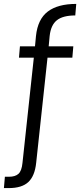

<svg xmlns="http://www.w3.org/2000/svg" viewBox="-61 -783 413 982"><path d="M41 -546H118L123 -599Q132 -685 183.5 -724Q235 -763 329 -763L324 -704Q261 -704 230 -679.5Q199 -655 193 -599L188 -546H314L309 -488H182L124 50Q117 117 84 148Q51 179 -16 179H-41L-36 121H-15Q17 121 33.5 106Q50 91 54 50L112 -488H36Z"/></svg>

Font: Poppins Light
Style: Regular
Weight: 300
Designer: Ninad Kale (Devanagari), Jonny Pinhorn (Latin)
Version: Version 5.002